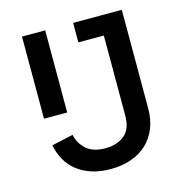

<svg xmlns="http://www.w3.org/2000/svg" viewBox="-105 -795 861 903"><g transform="rotate(-15 325.0 -343.0)"><path d="M568 -698V-219Q568 -165 551 -122.5Q534 -80 502.5 -50Q471 -20 426 -4Q381 12 325 12Q272 12 231.5 -1.5Q191 -15 161.5 -38.5Q132 -62 113.5 -95Q95 -128 88 -167L192 -190Q202 -145 234.5 -117Q267 -89 326 -89Q383 -89 419 -118.5Q455 -148 455 -213V-603H331V-698ZM82 -698H195V-298H82Z"/></g></svg>

Font: IBM Plex Sans Thai Medm
Style: Regular
Weight: 500
Designer: Mike Abbink, Paul van der Laan, Pieter van Rosmalen, Ben Mitchell, Mark Frömberg
Foundry: Bold Monday
Version: Version 1.2